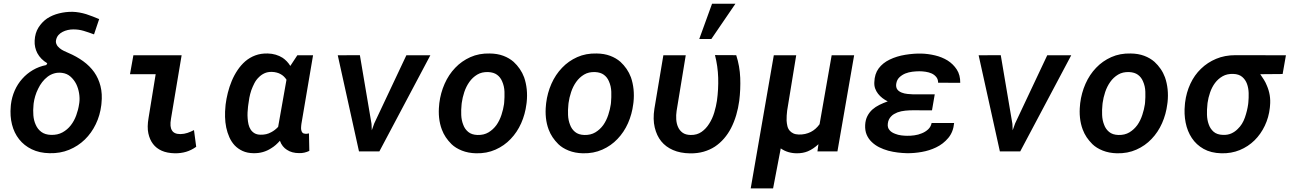

<svg xmlns="http://www.w3.org/2000/svg" viewBox="-20 -832 7086 1055"><path d="M170.4 -608.9Q169.4 -589.8 173.3 -572.5Q177.2 -555.2 185.1 -540Q194.3 -522.9 208 -509Q221.7 -495.1 239.7 -484.4L234.4 -474.6Q194.3 -466.8 160.6 -447Q127 -427.2 102.1 -398.9Q76.7 -370.6 60.8 -334.5Q44.9 -298.3 40 -257.8L39.1 -247.6Q34.2 -194.3 45.9 -147.9Q57.6 -101.6 85 -66.9Q112.3 -32.2 154.5 -11.7Q196.8 8.8 252.4 9.8Q311 11.2 360.1 -9Q409.2 -29.3 446.3 -65.4Q482.9 -101.1 506.3 -149.7Q529.8 -198.2 536.6 -254.4L537.6 -264.6Q543 -316.4 532.2 -358.9Q521.5 -401.4 497.6 -435.5Q473.6 -469.2 437.3 -495.6Q400.9 -522 355 -541.5Q344.7 -545.9 331.8 -552Q318.8 -558.1 308.1 -566.9Q302.2 -571.8 297.6 -577.1Q293 -582.5 290.5 -588.9Q288.1 -593.8 287.4 -599.6Q286.6 -605.5 288.1 -612.3Q291.5 -628.4 301 -639.2Q310.5 -649.9 323.7 -656.7Q336.9 -663.6 352.1 -667Q367.2 -670.4 381.3 -670.4Q411.6 -670.9 439.9 -662.4Q468.3 -653.8 496.6 -643.1L524.9 -727.1Q507.3 -734.4 489.3 -741.5Q471.2 -748.5 453.1 -754.4Q435.1 -759.8 416.3 -763.2Q397.5 -766.6 378.4 -767.1Q340.8 -767.6 304.4 -758.5Q268.1 -749.5 238.8 -730.5Q210 -710.4 191.2 -680.4Q172.4 -650.4 170.4 -608.9ZM164.1 -254.9 165 -264.6Q167.5 -283.7 173.6 -304.2Q179.7 -324.7 189.5 -344.2Q198.7 -363.8 211.9 -380.9Q225.1 -397.9 241.7 -410.6Q257.8 -422.9 277.8 -428.7Q297.9 -434.6 320.8 -431.6Q348.1 -428.2 367.4 -411.1Q386.7 -394 398.9 -370.1Q410.2 -346.7 414.6 -319.3Q418.9 -292 416 -269L414.6 -259.8Q410.2 -229 398.9 -198.2Q387.7 -167.5 369.1 -143.6Q350.1 -119.1 323.2 -104.5Q296.4 -89.8 260.7 -90.8Q227.5 -91.8 207 -107.2Q186.5 -122.6 176.3 -146.5Q165.5 -169.9 163.3 -198.7Q161.1 -227.5 164.1 -254.9Z M712.9 -528.3 694.3 -424.3H835.4L796.4 -184.6Q787.6 -133.8 795.2 -99.1Q802.7 -64.5 820.8 -41Q838.9 -17.1 868.4 -3.9Q897.9 9.3 940.4 10.3Q973.6 10.7 1002.4 2.2Q1031.2 -6.3 1058.1 -25.4L1045.9 -117.2Q1028.3 -107.9 1010.3 -101.8Q992.2 -95.7 971.7 -95.2Q953.1 -95.2 941.7 -100.6Q930.2 -106 924.8 -115.7Q918.5 -125.5 917 -140.9Q915.5 -156.2 919.9 -181.6L978 -528.3Z M1700.2 -528.3H1613.8L1575.2 -469.7Q1566.9 -483.4 1556.2 -494.6Q1545.4 -505.9 1533.2 -514.2Q1515.6 -525.4 1494.9 -531.5Q1474.1 -537.6 1451.2 -538.1Q1413.6 -539.1 1382.8 -527.6Q1352.1 -516.1 1327.6 -495.1Q1303.7 -474.1 1285.2 -446.5Q1266.6 -418.9 1253.4 -387.2Q1240.2 -355.5 1231.9 -322.3Q1223.6 -289.1 1219.7 -257.8L1218.8 -247.1Q1215.8 -219.2 1216.6 -189.5Q1217.3 -159.7 1223.1 -131.3Q1229 -103.5 1240.2 -78.1Q1251.5 -52.7 1269.5 -33.2Q1287.6 -14.2 1313.2 -2.4Q1338.9 9.3 1372.6 9.8Q1400.9 10.3 1424.8 3.4Q1448.7 -3.4 1469.7 -17.1Q1482.9 -24.9 1495.1 -35.6Q1507.3 -46.4 1518.1 -58.6Q1523.9 -41.5 1533.9 -29.1Q1543.9 -16.6 1556.6 -8.8Q1570.3 0.5 1587.4 4.9Q1604.5 9.3 1623 9.3Q1638.7 9.8 1652.6 6.6Q1666.5 3.4 1679.7 -2.9L1677.7 -99.1Q1672.4 -98.1 1667.2 -97.2Q1662.1 -96.2 1656.2 -97.2Q1646.5 -97.7 1641.6 -103.5Q1636.7 -109.4 1635.3 -117.7Q1634.8 -120.1 1634.5 -123.3Q1634.3 -126.5 1634.3 -129.4Q1634.3 -135.3 1635 -140.9Q1635.7 -146.5 1636.2 -151.4ZM1342.8 -245.1 1344.2 -255.9Q1346.2 -273.9 1350.1 -294.7Q1354 -315.4 1360.8 -335.9Q1368.2 -356 1377.7 -374.5Q1387.2 -393.1 1401.4 -406.7Q1415 -420.9 1432.9 -429.2Q1450.7 -437.5 1474.1 -437Q1487.8 -436.5 1500.2 -433.3Q1512.7 -430.2 1523.4 -423.8Q1532.2 -418.9 1540 -411.4Q1547.9 -403.8 1554.2 -394L1508.3 -134.8Q1499.5 -125.5 1490 -118.2Q1480.5 -110.8 1470.2 -105.5Q1457 -98.1 1442.4 -94.7Q1427.7 -91.3 1410.6 -91.8Q1391.1 -92.3 1378.2 -100.1Q1365.2 -107.9 1357.4 -120.1Q1349.1 -132.8 1345.5 -148.7Q1341.8 -164.6 1340.8 -181.6Q1339.4 -198.2 1340.3 -214.8Q1341.3 -231.4 1342.8 -245.1Z M1952.6 0H2064.5L2344.7 -528.3H2212.9L2036.6 -154.3L2022.9 -116.2L2021.5 -150.9L1957.5 -528.8L1835.9 -528.3Z M2394 -265.6 2393.1 -255.4Q2389.2 -219.2 2392.8 -184.8Q2396.5 -150.4 2407.7 -120.6Q2416.5 -97.2 2429.4 -77.9Q2442.4 -58.6 2460.9 -40Q2482.9 -18.6 2517.8 -4.6Q2552.7 9.3 2595.7 10.3Q2654.3 11.7 2702.6 -9.8Q2751 -31.2 2786.1 -68.4Q2821.8 -105.5 2843.8 -155Q2865.7 -204.6 2872.6 -259.8L2874 -270.5Q2877.9 -306.6 2874.3 -341.6Q2870.6 -376.5 2859.9 -407.2Q2850.6 -432.1 2835.9 -453.4Q2821.3 -474.6 2802.2 -492.2Q2778.3 -513.2 2745.6 -525.4Q2712.9 -537.6 2671.4 -538.1Q2612.8 -539.6 2564.7 -518.1Q2516.6 -496.6 2481.4 -459.5Q2445.3 -421.9 2423.1 -371.6Q2400.9 -321.3 2394 -265.6ZM2516.1 -255.4 2517.1 -265.6Q2521 -295.4 2531.2 -326.2Q2541.5 -356.9 2559.1 -381.8Q2576.7 -406.7 2602.3 -422.1Q2627.9 -437.5 2663.1 -436Q2692.9 -434.6 2711.2 -421.1Q2729.5 -407.7 2738.8 -385.7Q2751 -358.4 2752 -327.9Q2752.9 -297.4 2750.5 -270L2749.5 -259.8Q2745.6 -231.9 2735.4 -200.7Q2725.1 -169.4 2708 -145Q2689.9 -120.1 2664.3 -104.7Q2638.7 -89.4 2604 -90.3Q2571.8 -91.3 2552.7 -107.2Q2533.7 -123 2525.4 -146.5Q2515.6 -170.9 2514.4 -200Q2513.2 -229 2516.1 -255.4Z M2981 -265.6 2980 -255.4Q2976.1 -219.2 2979.7 -184.8Q2983.4 -150.4 2994.6 -120.6Q3003.4 -97.2 3016.4 -77.9Q3029.3 -58.6 3047.9 -40Q3069.8 -18.6 3104.7 -4.6Q3139.6 9.3 3182.6 10.3Q3241.2 11.7 3289.6 -9.8Q3337.9 -31.2 3373 -68.4Q3408.7 -105.5 3430.7 -155Q3452.6 -204.6 3459.5 -259.8L3460.9 -270.5Q3464.8 -306.6 3461.2 -341.6Q3457.5 -376.5 3446.8 -407.2Q3437.5 -432.1 3422.9 -453.4Q3408.2 -474.6 3389.2 -492.2Q3365.2 -513.2 3332.5 -525.4Q3299.8 -537.6 3258.3 -538.1Q3199.7 -539.6 3151.6 -518.1Q3103.5 -496.6 3068.4 -459.5Q3032.2 -421.9 3010 -371.6Q2987.8 -321.3 2981 -265.6ZM3103 -255.4 3104 -265.6Q3107.9 -295.4 3118.2 -326.2Q3128.4 -356.9 3146 -381.8Q3163.6 -406.7 3189.2 -422.1Q3214.8 -437.5 3250 -436Q3279.8 -434.6 3298.1 -421.1Q3316.4 -407.7 3325.7 -385.7Q3337.9 -358.4 3338.9 -327.9Q3339.8 -297.4 3337.4 -270L3336.4 -259.8Q3332.5 -231.9 3322.3 -200.7Q3312 -169.4 3294.9 -145Q3276.9 -120.1 3251.2 -104.7Q3225.6 -89.4 3190.9 -90.3Q3158.7 -91.3 3139.6 -107.2Q3120.6 -123 3112.3 -146.5Q3102.5 -170.9 3101.3 -200Q3100.1 -229 3103 -255.4Z M3748 -528.3H3625L3575.7 -233.9Q3566.9 -176.8 3577.6 -131.6Q3588.4 -86.4 3613.3 -55.7Q3638.2 -24.9 3678 -7.6Q3717.8 9.8 3771.5 10.7Q3812.5 11.2 3846.4 1.5Q3880.4 -8.3 3908.2 -26.4Q3936 -44.9 3958.5 -71Q3981 -97.2 3996.6 -127.4Q4014.2 -161.6 4025.4 -199.7Q4036.6 -237.8 4042 -278.3Q4049.8 -340.8 4047.4 -404.5Q4044.9 -468.3 4025.4 -528.8L3908.7 -529.3Q3924.3 -468.3 3926.3 -404.8Q3928.2 -341.3 3919.4 -278.3Q3915 -248.5 3904.8 -214.1Q3894.5 -179.7 3876.5 -151.9Q3859.9 -125 3835 -107.4Q3810.1 -89.8 3775.4 -90.3Q3747.1 -90.8 3730.5 -103Q3713.9 -115.2 3705.6 -134.3Q3697.3 -152.8 3695.8 -176.3Q3694.3 -199.7 3697.8 -222.7ZM3892.6 -811.5 3822.3 -617.7H3888.7L4021 -811.5Z M4355 -528.3H4231.9L4105 203.1H4228L4270 -16.6Q4289.6 -2.9 4312 3.7Q4334.5 10.3 4358.9 10.3Q4375.5 10.3 4390.4 7.6Q4405.3 4.9 4418.5 -0.5Q4434.6 -7.3 4449 -17.1Q4463.4 -26.9 4477.1 -39.6L4471.7 0H4581.5L4673.3 -528.3H4549.8L4483.4 -149.4Q4473.1 -135.3 4460.9 -124.5Q4448.7 -113.8 4435.1 -106.9Q4420.4 -99.6 4403.8 -95.9Q4387.2 -92.3 4368.7 -92.8Q4351.1 -93.3 4338.9 -99.1Q4326.7 -105 4319.3 -113.8Q4310.1 -124.5 4306.6 -138.9Q4303.2 -153.3 4302.2 -168.9Q4301.8 -182.6 4302.7 -196.8Q4303.7 -210.9 4305.2 -224.1Z M4733.9 -145.5Q4732.4 -114.7 4742.2 -91.8Q4752 -68.8 4770 -51.8Q4787.6 -34.7 4811 -22.9Q4834.5 -11.2 4860.8 -3.9Q4886.7 2.9 4913.3 6.1Q4939.9 9.3 4963.9 9.8Q5002.9 10.3 5044.9 2.9Q5086.9 -4.4 5123.5 -22Q5162.6 -40.5 5190.4 -73.7Q5218.3 -106.9 5222.7 -156.2H5099.1Q5094.7 -134.8 5079.8 -121.1Q5064.9 -107.4 5045.4 -99.6Q5025.9 -91.3 5004.2 -88.4Q4982.4 -85.4 4963.9 -85.9Q4950.2 -85.9 4932.4 -88.1Q4914.6 -90.3 4898.9 -96.7Q4889.6 -100.1 4881.6 -105Q4873.5 -109.9 4868.2 -116.7Q4861.8 -123.5 4859.4 -132.6Q4856.9 -141.6 4858.4 -153.3Q4859.9 -166 4864.7 -175.8Q4869.6 -185.5 4877 -192.9Q4883.8 -200.2 4892.6 -205.3Q4901.4 -210.4 4911.1 -214.4Q4931.2 -221.7 4953.9 -223.9Q4976.6 -226.1 4996.6 -226.1L5101.1 -225.6L5116.2 -313.5H4999Q4984.9 -314 4967 -315.7Q4949.2 -317.4 4934.6 -323.2Q4925.8 -326.7 4918.7 -332Q4911.6 -337.4 4907.7 -345.2Q4905.3 -350.6 4904.3 -357.4Q4903.3 -364.3 4904.8 -372.6Q4908.2 -394 4922.1 -407.2Q4936 -420.4 4954.6 -428.2Q4973.1 -435.5 4993.9 -438Q5014.6 -440.4 5032.2 -440.4Q5048.3 -440.4 5066.2 -437.7Q5084 -435.1 5099.6 -428.2Q5114.3 -421.4 5124.5 -408.9Q5134.8 -396.5 5134.8 -377.4L5256.3 -377Q5256.8 -419.9 5237.3 -450Q5217.8 -480 5187 -499.5Q5155.8 -518.6 5117.9 -527.6Q5080.1 -536.6 5042.5 -537.6Q5002 -538.6 4954.6 -531Q4907.2 -523.4 4868.2 -504.4Q4830.6 -486.3 4808.1 -456.1Q4785.6 -425.8 4784.2 -379.9Q4783.2 -361.3 4788.8 -345.7Q4794.4 -330.1 4804.7 -316.9Q4814.9 -303.7 4828.6 -293.2Q4842.3 -282.7 4857.9 -274.9Q4834.5 -266.6 4812.5 -255.9Q4790.5 -245.1 4773.4 -230Q4756.3 -214.4 4745.8 -193.6Q4735.4 -172.9 4733.9 -145.5Z M5474.1 0H5585.9L5866.2 -528.3H5734.4L5558.1 -154.3L5544.4 -116.2L5543 -150.9L5479 -528.8L5357.4 -528.3Z M5915.5 -265.6 5914.6 -255.4Q5910.6 -219.2 5914.3 -184.8Q5918 -150.4 5929.2 -120.6Q5938 -97.2 5950.9 -77.9Q5963.9 -58.6 5982.4 -40Q6004.4 -18.6 6039.3 -4.6Q6074.2 9.3 6117.2 10.3Q6175.8 11.7 6224.1 -9.8Q6272.5 -31.2 6307.6 -68.4Q6343.3 -105.5 6365.2 -155Q6387.2 -204.6 6394 -259.8L6395.5 -270.5Q6399.4 -306.6 6395.8 -341.6Q6392.1 -376.5 6381.3 -407.2Q6372.1 -432.1 6357.4 -453.4Q6342.8 -474.6 6323.7 -492.2Q6299.8 -513.2 6267.1 -525.4Q6234.4 -537.6 6192.9 -538.1Q6134.3 -539.6 6086.2 -518.1Q6038.1 -496.6 6002.9 -459.5Q5966.8 -421.9 5944.6 -371.6Q5922.4 -321.3 5915.5 -265.6ZM6037.6 -255.4 6038.6 -265.6Q6042.5 -295.4 6052.7 -326.2Q6063 -356.9 6080.6 -381.8Q6098.1 -406.7 6123.8 -422.1Q6149.4 -437.5 6184.6 -436Q6214.4 -434.6 6232.7 -421.1Q6251 -407.7 6260.3 -385.7Q6272.5 -358.4 6273.4 -327.9Q6274.4 -297.4 6272 -270L6271 -259.8Q6267.1 -231.9 6256.8 -200.7Q6246.6 -169.4 6229.5 -145Q6211.4 -120.1 6185.8 -104.7Q6160.2 -89.4 6125.5 -90.3Q6093.3 -91.3 6074.2 -107.2Q6055.2 -123 6046.9 -146.5Q6037.1 -170.9 6035.9 -200Q6034.7 -229 6037.6 -255.4Z M7027.8 -425.3 7045.9 -528.3 6768.1 -528.8Q6710 -528.8 6662.4 -508.8Q6614.7 -488.8 6579.1 -454.1Q6543 -419.4 6520.8 -371.6Q6498.5 -323.7 6491.7 -268.1L6490.7 -257.3Q6485.4 -205.6 6494.9 -158Q6504.4 -110.4 6528.8 -73.7Q6553.2 -36.6 6593.5 -13.9Q6633.8 8.8 6690.9 10.3Q6745.6 11.7 6792 -7.3Q6838.4 -26.4 6873.5 -61Q6907.7 -94.7 6929.7 -140.9Q6951.7 -187 6957.5 -239.7L6958.5 -251Q6961.4 -281.2 6956.8 -309.1Q6952.1 -336.9 6940.9 -362.3Q6934.6 -378.4 6925 -393.8Q6915.5 -409.2 6904.8 -424.3ZM6614.3 -255.9 6615.2 -266.1Q6619.1 -294.9 6629.2 -324Q6639.2 -353 6656.2 -376Q6673.3 -398.9 6698.2 -413.1Q6723.1 -427.2 6756.8 -425.8Q6787.6 -424.8 6805.7 -409.4Q6823.7 -394 6832 -371.1Q6840.3 -348.1 6841.1 -321Q6841.8 -293.9 6839.4 -270L6838.4 -259.8Q6833.5 -223.6 6820.3 -185.8Q6807.1 -147.9 6781.2 -123.5Q6766.1 -107.9 6746.1 -98.9Q6726.1 -89.8 6700.2 -90.8Q6667 -91.8 6648.4 -108.2Q6629.9 -124.5 6621.6 -148.9Q6612.8 -173.3 6612.1 -201.7Q6611.3 -230 6614.3 -255.9Z"/></svg>

Font: Roboto Mono SemiBold
Style: Italic
Weight: 600
Italic angle: -10°
Monospace: yes
Designer: Google
Version: Version 3.000